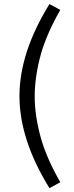

<svg xmlns="http://www.w3.org/2000/svg" viewBox="-20 -768 376 975"><path d="M188.8 -62.5Q220 42.5 286.2 157.5L231.2 187.5Q78.8 -58.8 78.8 -280Q78.8 -501.2 231.2 -747.5L286.2 -717.5Q220 -602.5 188.8 -497.5Q156.2 -381.2 156.2 -277.5Q156.2 -178.8 188.8 -62.5Z"/></svg>

Font: Cambay
Style: Regular
Weight: 400
Version: Version 1.180;PS 001.180;hotconv 1.0.70;makeotf.lib2.5.58329